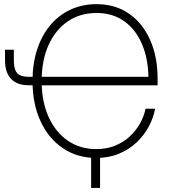

<svg xmlns="http://www.w3.org/2000/svg" viewBox="-20 -758 847 934"><path d="M448.2 10.3Q356 10.3 286.1 -36.9Q216.3 -84 177.2 -168.2Q138.2 -252.4 138.2 -364.3Q138.2 -447.8 160.4 -516.4Q182.6 -585 223.9 -634.5Q265.1 -684.1 322.5 -710.9Q379.9 -737.8 449.7 -737.8Q541 -737.8 607.7 -691.4Q674.3 -645 710.4 -563.5Q746.6 -481.9 746.6 -376.5V-342.8H170.4V-384.3H718.3L702.1 -373Q702.1 -467.8 672.1 -540.3Q642.1 -612.8 585.7 -653.8Q529.3 -694.8 449.7 -694.8Q369.1 -694.8 309.1 -653.6Q249 -612.3 215.8 -537.8Q182.6 -463.4 182.6 -364.3Q182.6 -264.2 216.3 -189.5Q250 -114.7 309.8 -73.7Q369.6 -32.7 448.2 -32.7Q499 -32.7 539.8 -49.3Q580.6 -65.9 611.1 -94.2Q641.6 -122.6 661.1 -157.5Q680.7 -192.4 688 -229H734.4Q726.6 -185.5 704.1 -143.1Q681.6 -100.6 645.3 -65.9Q608.9 -31.2 559.3 -10.5Q509.8 10.3 448.2 10.3ZM4.4 -516.1H47.4V-464.8Q47.4 -435.1 54.4 -417.5Q61.5 -399.9 77.4 -392.1Q93.3 -384.3 119.6 -384.3H154.3V-343.3H118.7Q63 -343.3 33.7 -374.3Q4.4 -405.3 4.4 -464.8ZM423.3 156.2V-18.1H466.8V156.2Z"/></svg>

Font: Inter 24pt ExtraLight
Style: Regular
Weight: 250
Designer: Rasmus Andersson
Foundry: rsms
Version: Version 4.001;git-66647c0bb